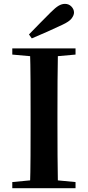

<svg xmlns="http://www.w3.org/2000/svg" viewBox="-20 -997 466 1017"><path d="M133.4 -814.5Q163.6 -844.9 192.8 -875.4Q222 -905.8 249.2 -932.2Q273.6 -956.6 290.5 -966.6Q307.4 -976.5 324 -976.5Q344.7 -976.5 358.3 -962.3Q372 -948.1 372 -930.5Q372 -916.4 359.5 -899.5Q347 -882.7 310.7 -865.9Q271 -846.9 230.3 -829Q189.6 -811.1 148.4 -793.6ZM45.1 0V-32.6L198.2 -47.3H226L380.1 -32.6V0ZM138.6 0Q141.4 -85.2 141.7 -171.8Q142.1 -258.5 142.1 -346.1V-393.6Q142.1 -481.3 141.7 -567.7Q141.4 -654.1 138.6 -740.5H287Q285.3 -655.6 284.8 -568.4Q284.3 -481.3 284.3 -393.6V-346.9Q284.3 -259.9 284.8 -173.3Q285.3 -86.6 287 0ZM45.1 -707.9V-740.5H380.1V-707.9L226 -694.2H198.2Z"/></svg>

Font: Noto Serif HK ExtraLight
Style: Regular
Weight: 200
Designer: Ryoko NISHIZUKA 西塚涼子 (kana & ideographs); Frank Grießhammer (Latin, Greek & Cyrillic); Wenlong ZHANG 张文龙 (bopomofo); San
Foundry: Adobe
Version: Version 2.002-H1;hotconv 1.1.0;makeotfexe 2.6.0